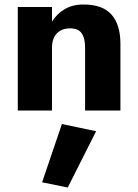

<svg xmlns="http://www.w3.org/2000/svg" viewBox="-20 -491 615 853"><path d="M358 -280Q358 -321 343 -343Q328 -365 291 -365Q254 -365 232.5 -342.5Q211 -320 211 -280V0H59V-460H211V-395Q232 -429 267 -450Q302 -471 351 -471Q436 -471 475.5 -426Q515 -381 515 -296V0H358ZM255 60 407 92 281 342 167 319Z"/></svg>

Font: Jost*
Style: Bold
Weight: 700
Version: Version 3.7